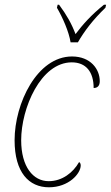

<svg xmlns="http://www.w3.org/2000/svg" viewBox="-20 -786 471 816"><path d="M280 -606H311C338 -653 375 -702 428 -753L431 -766H422C368 -723 331 -681 301 -641C284 -686 263 -723 231 -766H225L222 -753C246 -712 273 -651 280 -606ZM188 10C272 10 323 -48 323 -83C323 -90 320 -96 316 -97C291 -53 245 -16 187 -16C121 -16 70 -77 70 -190C70 -326 153 -521 285 -521C345 -521 378 -481 378 -412C394 -412 404 -421 404 -441C404 -492 365 -546 286 -546C138 -546 42 -347 42 -190C42 -53 103 10 188 10Z"/></svg>

Font: Noto Serif SemiCondensed Thin
Style: Italic
Weight: 100
Width: 4
Italic angle: -12°
Designer: Monotype Design Team
Foundry: Monotype Imaging Inc.
Version: Version 2.013